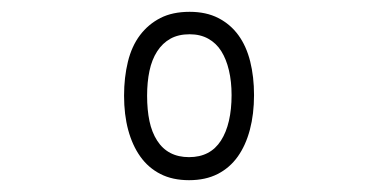

<svg xmlns="http://www.w3.org/2000/svg" viewBox="-20 -760 640 325"><path d="M300 -455Q272 -455 251.5 -465.5Q231 -476 217.5 -495Q204 -514 197 -540Q190 -566 190 -598Q190 -629 196.5 -655.5Q203 -682 217 -700.5Q231 -719 251.5 -729.5Q272 -740 301 -740Q329 -740 349.5 -729.5Q370 -719 383.5 -700.5Q397 -682 403.5 -656Q410 -630 410 -599Q410 -567 403 -540.5Q396 -514 382.5 -495Q369 -476 348.5 -465.5Q328 -455 300 -455ZM300 -494Q318 -494 331.5 -501Q345 -508 354 -522Q363 -536 367.5 -555.5Q372 -575 372 -599Q372 -622 367.5 -641Q363 -660 354.5 -673.5Q346 -687 332.5 -694.5Q319 -702 301 -702Q282 -702 268.5 -694.5Q255 -687 246 -673Q237 -659 233 -640Q229 -621 229 -598Q229 -574 233 -555Q237 -536 246 -522Q255 -508 268.5 -501Q282 -494 300 -494Z"/></svg>

Font: Maple Mono NL Thin
Style: Regular
Weight: 250
Monospace: yes
Designer: subframe7536
Version: Version 7.000